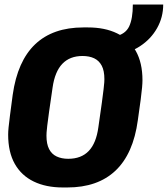

<svg xmlns="http://www.w3.org/2000/svg" viewBox="-20 -817 740 847"><path d="M257 10Q183 10 128.8 -16.2Q74.5 -42.5 45.2 -94.2Q16 -146 16 -223Q16 -236 17.8 -254.8Q19.5 -273.5 24 -307.5Q28.5 -341.5 36 -398.5Q57 -547.5 135.2 -621.8Q213.5 -696 348 -696H368Q442.5 -696 496.2 -670Q550 -644 579.2 -592Q608.5 -540 608.5 -463Q608.5 -450.5 606.8 -431.5Q605 -412.5 600.8 -378.5Q596.5 -344.5 588 -286.5Q568 -138.5 489.5 -64.2Q411 10 277 10ZM281 -116.5Q338.5 -116.5 371.5 -151Q404.5 -185.5 414 -256Q424 -323 429.2 -363Q434.5 -403 437 -423.8Q439.5 -444.5 440 -453.8Q440.5 -463 440.5 -468Q440.5 -505 428.8 -527.2Q417 -549.5 395.5 -559.8Q374 -570 344 -570Q288 -570 255 -535.5Q222 -501 212 -431Q202 -364 196.5 -324Q191 -284 188.5 -263Q186 -242 185.5 -233Q185 -224 185 -218.5Q185 -182 196.5 -159.5Q208 -137 229.8 -126.8Q251.5 -116.5 281 -116.5ZM488 -575V-656.5Q533.5 -666 549.8 -700.5Q566 -735 566 -797H700Q700 -741 673 -693Q646 -645 598.2 -613.5Q550.5 -582 488 -575Z"/></svg>

Font: Chivo Mono Medium
Style: Italic
Weight: 500
Italic angle: -8.05°
Monospace: yes
Designer: Hector Gatti
Foundry: Omnibus-Type
Version: Version 1.008